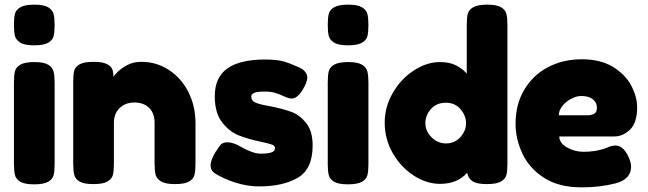

<svg xmlns="http://www.w3.org/2000/svg" viewBox="-20 -793 2786 826"><path d="M40 -686Q40 -717 44.5 -734Q49 -751 68 -762Q87 -773 128 -773Q169 -773 187.5 -761.5Q206 -750 210.5 -733Q215 -716 215 -685Q215 -654 210.5 -637Q206 -620 187 -609Q168 -598 127 -598Q86 -598 67.5 -609.5Q49 -621 44.5 -638Q40 -655 40 -686ZM128 -526Q169 -526 187.5 -514.5Q206 -503 210.5 -485.5Q215 -468 215 -437V-87Q215 -56 210.5 -39Q206 -22 187 -11Q168 0 127 0Q86 0 67.5 -11Q49 -22 44.5 -39.5Q40 -57 40 -88V-439Q40 -470 44.5 -487Q49 -504 68 -515Q87 -526 128 -526Z M821 -264V-88Q821 -57 816.5 -40Q812 -23 793 -12Q774 -1 733 -1Q692 -1 673 -12.5Q654 -24 649.5 -41Q645 -58 645 -89V-265Q645 -306 621.5 -329Q598 -352 558 -352Q519 -352 494.5 -328Q470 -304 470 -265V-88Q470 -57 465.5 -40Q461 -23 442 -12Q423 -1 382 -1Q341 -1 322.5 -12Q304 -23 299.5 -40.5Q295 -58 295 -89V-443Q295 -473 299.5 -489.5Q304 -506 323 -516.5Q342 -527 383 -527Q422 -527 440.5 -517Q459 -507 463.5 -494Q468 -481 468 -463Q468 -465 484.5 -482Q501 -499 527.5 -513Q554 -527 588 -527Q654 -527 707.5 -491.5Q761 -456 791 -396Q821 -336 821 -264Z M905 -47Q886 -59 886 -82Q886 -111 924 -164Q935 -181 958 -181Q984 -181 1019 -160Q1068 -132 1102 -132Q1131 -132 1147 -137Q1163 -142 1163 -156Q1163 -166 1149.5 -171Q1136 -176 1103 -183Q1046 -195 1006 -211Q966 -227 935 -267.5Q904 -308 904 -379Q904 -460 958 -498.5Q1012 -537 1121 -537Q1171 -537 1200.5 -528.5Q1230 -520 1267 -503Q1282 -497 1292 -485Q1302 -473 1302 -459Q1302 -439 1281 -405Q1258 -369 1235 -369Q1223 -369 1201 -379Q1182 -388 1164 -393.5Q1146 -399 1120 -399Q1086 -399 1073.5 -393.5Q1061 -388 1061 -377Q1061 -359 1080.5 -351Q1100 -343 1142 -336Q1198 -325 1234 -311.5Q1270 -298 1297.5 -263.5Q1325 -229 1325 -167Q1325 -65 1260.5 -28Q1196 9 1095 9Q1044 9 992.5 -7.5Q941 -24 905 -47Z M1390 -686Q1390 -717 1394.5 -734Q1399 -751 1418 -762Q1437 -773 1478 -773Q1519 -773 1537.5 -761.5Q1556 -750 1560.5 -733Q1565 -716 1565 -685Q1565 -654 1560.5 -637Q1556 -620 1537 -609Q1518 -598 1477 -598Q1436 -598 1417.5 -609.5Q1399 -621 1394.5 -638Q1390 -655 1390 -686ZM1478 -526Q1519 -526 1537.5 -514.5Q1556 -503 1560.5 -485.5Q1565 -468 1565 -437V-87Q1565 -56 1560.5 -39Q1556 -22 1537 -11Q1518 0 1477 0Q1436 0 1417.5 -11Q1399 -22 1394.5 -39.5Q1390 -57 1390 -88V-439Q1390 -470 1394.5 -487Q1399 -504 1418 -515Q1437 -526 1478 -526Z M2163 -685V-88Q2163 -57 2158.5 -40Q2154 -23 2135 -12Q2116 -1 2074 -1Q2031 -1 2012.5 -13.5Q1994 -26 1990 -50Q1948 -2 1873 -2Q1815 -2 1759.5 -38Q1704 -74 1669.5 -134.5Q1635 -195 1635 -266Q1635 -333 1670 -393.5Q1705 -454 1760.5 -490Q1816 -526 1873 -526Q1916 -526 1944.5 -510.5Q1973 -495 1988 -476V-686Q1988 -717 1992.5 -734Q1997 -751 2016 -762Q2035 -773 2076 -773Q2117 -773 2135.5 -762Q2154 -751 2158.5 -733.5Q2163 -716 2163 -685ZM1985 -263Q1985 -295 1961.5 -323Q1938 -351 1898 -351Q1858 -351 1834 -324Q1810 -297 1810 -263Q1810 -230 1836 -203Q1862 -176 1899 -176Q1936 -176 1960.5 -203Q1985 -230 1985 -263Z M2623 -206H2386Q2386 -178 2419 -159Q2452 -140 2490 -140Q2517 -140 2538.5 -143.5Q2560 -147 2572 -151Q2584 -155 2587 -156Q2611 -167 2627 -167Q2660 -167 2682 -122Q2695 -95 2695 -76Q2695 -22 2629 -4.5Q2563 13 2482 13Q2384 13 2320.5 -28Q2257 -69 2227.5 -132Q2198 -195 2198 -261Q2198 -345 2236 -408Q2274 -471 2338.5 -504.5Q2403 -538 2483 -538Q2563 -538 2616.5 -505.5Q2670 -473 2695.5 -425Q2721 -377 2721 -331Q2721 -265 2690.5 -235.5Q2660 -206 2623 -206ZM2548 -329Q2548 -352 2530.5 -366Q2513 -380 2480 -380Q2460 -380 2437 -368Q2414 -356 2399 -336.5Q2384 -317 2384 -297H2510Q2524 -297 2536 -303.5Q2548 -310 2548 -329Z"/></svg>

Font: Fredoka One
Style: Regular
Weight: 400
Designer: Milena B. Brandão, Ben Nathan
Version: Version 2.000; ttfautohint (v1.5.33-1714) -l 8 -r 50 -G 200 